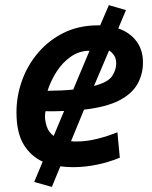

<svg xmlns="http://www.w3.org/2000/svg" viewBox="-20 -636 591 746"><path d="M181.5 90.2 112.8 71 146 -8Q98.8 -29.5 71.4 -75.5Q44 -121.5 44 -199.8Q44 -263 65.5 -322.9Q87 -382.8 127.9 -430.9Q168.8 -479 226.6 -508Q284.5 -537 358 -537.5Q360.8 -537.5 363.6 -537.5Q366.5 -537.5 369.2 -537.5L403 -616L469.5 -596.8L439.5 -525.5Q483.2 -510.8 509.4 -476.8Q535.5 -442.8 535.5 -393Q535.5 -348.2 514.4 -310Q493.2 -271.8 443.4 -245.9Q393.5 -220 306.5 -210L256 -87.5Q260.5 -86.8 265.9 -86.5Q271.2 -86.2 277 -86.2Q318 -86.2 361 -97.4Q404 -108.5 436.2 -122.2L445.5 -23.2Q403.5 -6 356.9 3.8Q310.2 13.5 263.2 13.5Q249.8 13.5 237.9 12.6Q226 11.8 214.5 10.2ZM188.5 -107.8 229 -204.8Q212 -204.2 194.4 -203.8Q176.8 -203.2 157 -204Q156.2 -200 155.5 -195.5Q154.8 -191 154.8 -185Q155 -163.2 162.4 -142.5Q169.8 -121.8 188.5 -107.8ZM164.8 -283.2Q193.8 -283.5 218.5 -284.6Q243.2 -285.8 264.5 -288L327.8 -438.8Q327.8 -438.8 328 -438.8Q328.2 -438.8 327.8 -438.8Q287.8 -438.8 254.9 -415.6Q222 -392.5 199.4 -356.9Q176.8 -321.2 164.8 -283.2ZM345.2 -302Q399.2 -316 415.4 -339.9Q431.5 -363.8 431.5 -389.8Q431.5 -407.5 423.9 -419.8Q416.2 -432 403.8 -439.8Z"/></svg>

Font: Ubuntu Sans
Style: Italic
Weight: 400
Italic angle: -13.5°
Designer: Dalton Maag Ltd
Foundry: Dalton Maag Ltd
Version: Version 1.006